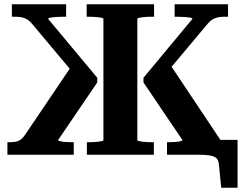

<svg xmlns="http://www.w3.org/2000/svg" viewBox="-20 -730 1145 906"><path d="M768 0V-59H776Q791 -59 806 -60Q821 -61 831 -63.5Q841 -66 841 -69L657 -341V-363L888 -641Q888 -645 876.5 -647Q865 -649 848 -650Q831 -651 814 -651H804V-710H1056V-651H1038Q1020 -651 1007 -648Q994 -645 983 -638.5Q972 -632 960 -618L743 -359L775 -437L1024 -64V0ZM328 0H15V-59H25Q44 -59 56 -61.5Q68 -64 78 -71.5Q88 -79 97 -92L330 -437L348 -359L131 -618Q119 -632 108 -638.5Q97 -645 84 -648Q71 -651 53 -651H36V-710H292V-651H281Q265 -651 248 -650Q231 -649 219.5 -647Q208 -645 207 -641L439 -363V-341L254 -69Q254 -66 264.5 -63.5Q275 -61 290 -60Q305 -59 319 -59H328ZM915 0H862V-70H1101V156H1024L1013 48Q1012 27 1001.5 17Q991 7 970 3.5Q949 0 915 0ZM390 0V-59H399Q410 -59 422.5 -59.5Q435 -60 445 -61.5Q455 -63 461.5 -64.5Q468 -66 468 -69V-641Q468 -644 461.5 -645.5Q455 -647 445 -648.5Q435 -650 422.5 -650.5Q410 -651 398 -651H389V-710H707V-651H698Q686 -651 673.5 -650.5Q661 -650 651 -648.5Q641 -647 634.5 -645.5Q628 -644 628 -641V-69Q628 -66 634 -64.5Q640 -63 650.5 -61.5Q661 -60 673.5 -59.5Q686 -59 697 -59H706V0Z"/></svg>

Font: Roboto Serif 28pt SemiBold
Style: Regular
Weight: 600
Designer: Greg Gazdowicz
Foundry: Commercial Type
Version: Version 1.008